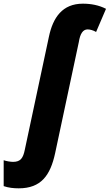

<svg xmlns="http://www.w3.org/2000/svg" viewBox="-130 -785 597 1045"><path d="M-28 240C94 240 144 169 170 49L299 -556C306 -601 321 -625 347 -625C360 -625 378 -620 393 -611L447 -737C408 -757 365 -765 321 -765C210 -765 158 -690 136 -584L5 30C-4 74 -17 96 -59 96C-72 96 -97 92 -110 87V228C-84 237 -56 240 -28 240Z"/></svg>

Font: Noto Sans Condensed Black
Style: Italic
Weight: 900
Width: 3
Italic angle: -12°
Designer: Monotype Design Team
Foundry: Monotype Imaging Inc.
Version: Version 2.013